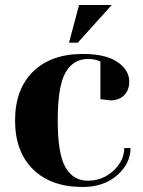

<svg xmlns="http://www.w3.org/2000/svg" viewBox="-20 -730 570 765"><path d="M330 -495Q272 -495 241 -441Q210 -387 210 -250Q210 -116 241 -63Q272 -10 330 -10Q389 -10 432 -50Q475 -90 475 -140H500Q500 -78 446.5 -31.5Q393 15 310 15Q183 15 111.5 -55.5Q40 -126 40 -250Q40 -374 111.5 -444.5Q183 -515 310 -515Q401 -515 448 -483Q495 -451 495 -405Q495 -371 474.5 -350.5Q454 -330 420 -330L380 -335V-485Q360 -495 330 -495ZM295 -710H425L290 -560H255Z"/></svg>

Font: Yeseva One
Style: Regular
Weight: 400
Designer: Jovanny Lemonad
Foundry: Jovanny Lemonad
Version: Version 2.000